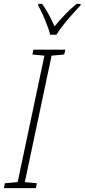

<svg xmlns="http://www.w3.org/2000/svg" viewBox="-59 -970 436 990"><path d="M-39 0 -34 -25 32 -31 170 -683 108 -689 113 -714H278L272 -689L207 -683L69 -31L131 -25L126 0ZM200 -791Q195 -811 184 -840Q173 -869 160.5 -897Q148 -925 137 -942L139 -950H158Q174 -928 191.5 -896.5Q209 -865 222 -834Q246 -863 275.5 -894Q305 -925 336 -950H357L356 -942Q338 -923 314 -896.5Q290 -870 268 -842Q246 -814 232 -791Z"/></svg>

Font: Noto Sans Condensed ExtraLight
Style: Italic
Weight: 200
Width: 3
Italic angle: -12°
Designer: Monotype Design Team
Foundry: Monotype Imaging Inc.
Version: Version 2.013; ttfautohint (v1.8.4.7-5d5b)